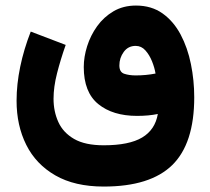

<svg xmlns="http://www.w3.org/2000/svg" viewBox="-20 -460 761 695"><path d="M355.5 215.3Q250.5 215.3 180.2 174.8Q109.9 134.3 75 64.2Q40 -5.9 40 -95.2Q40 -154.8 53.2 -218.5Q66.4 -282.2 91.3 -345.7L217.8 -297.4Q199.2 -244.6 186.5 -194.8Q173.8 -145 173.8 -102.5Q173.8 -56.6 191.2 -18.3Q208.5 20 248.3 43Q288.1 65.9 355.5 65.9Q447.3 65.9 494.4 37.8Q541.5 9.8 551.3 -47.4Q518.1 -40.5 476.1 -40.5Q388.2 -40.5 335.7 -83.3Q283.2 -126 283.2 -217.3Q283.2 -253.9 295.4 -292.7Q307.6 -331.5 331.5 -365Q355.5 -398.4 390.9 -419.2Q426.3 -439.9 472.2 -439.9Q528.3 -439.9 568.4 -411.4Q608.4 -382.8 633.8 -335Q659.2 -287.1 671.1 -228Q683.1 -168.9 683.1 -107.9Q683.1 59.6 603.5 137.5Q523.9 215.3 355.5 215.3ZM471.2 -187Q489.3 -187 507.6 -188.7Q525.9 -190.4 543 -193.8Q539.6 -214.8 530.3 -238Q521 -261.2 506.3 -277.6Q491.7 -293.9 471.2 -293.9Q443.8 -293.9 428 -272.2Q412.1 -250.5 412.1 -223.1Q412.1 -198.7 429.9 -192.9Q447.8 -187 471.2 -187Z"/></svg>

Font: Vazirmatn UI FD Black
Style: Regular
Weight: 900
Designer: Saber Rastikerdar
Foundry: Saber Rastikerdar
Version: Version 33.003